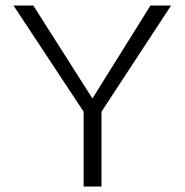

<svg xmlns="http://www.w3.org/2000/svg" viewBox="-20 -678 671 698"><path d="M349 -272V0H284V-272L29 -658H101L316 -320L527 -658H602Z"/></svg>

Font: Ysabeau Semilight
Style: Regular
Weight: 300
Designer: Christian Thalmann (Catharsis Fonts)
Version: Version 0.003